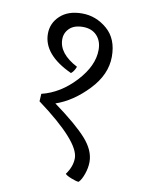

<svg xmlns="http://www.w3.org/2000/svg" viewBox="-86 -677 644 877"><g transform="rotate(10 236.5 -239.0)"><path d="M326 -468Q326 -509 302.5 -534Q279 -559 238 -559Q197 -559 175.5 -538Q154 -517 154 -487Q154 -421 242 -375Q234 -353 220 -342Q85 -404 85 -501Q85 -550 122 -584.5Q159 -619 223.5 -619Q288 -619 339.5 -575Q391 -531 391 -448Q391 -365 322 -292.5Q253 -220 174 -193Q281 -115 327.5 -62.5Q374 -10 374 43Q374 70 364 99Q354 128 341 141Q332 142 306.5 132Q281 122 277 115Q305 77 305 38Q305 -39 101 -190L103 -225Q189 -246 257.5 -320Q326 -394 326 -468Z"/></g></svg>

Font: Karma
Style: Regular
Weight: 400
Designer: Joana Correia
Foundry: Indian Type Foundry
Version: Version 1.202;PS 1.0;hotconv 1.0.78;makeotf.lib2.5.61930; tt